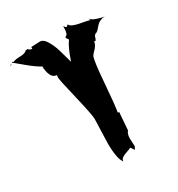

<svg xmlns="http://www.w3.org/2000/svg" viewBox="-191 -869 986 1063"><g transform="rotate(-30 302.5 -337.5)"><path d="M260.7 -61 265.6 -211.9Q265.6 -239.3 235.1 -367.2Q204.6 -495.1 204.6 -509.5Q204.6 -523.9 206.1 -526.9Q181.6 -528.3 170.9 -552.7Q160.2 -577.1 160.6 -607.9Q123 -628.9 80.1 -665.3Q37.1 -701.7 26.4 -710H24.4L26.4 -714.8L36.1 -710Q47.4 -717.3 80.8 -717.8Q114.3 -718.3 125 -732.4H133.3L134.3 -734.9Q145.5 -722.2 160.6 -720.7V-732.4L216.8 -734.9Q238.3 -734.9 254.9 -708Q275.9 -673.8 286.9 -635.7Q297.9 -597.7 303 -578.6Q308.1 -559.6 310.5 -551.8Q337.9 -632.3 362.3 -664.1L351.1 -680.2L354 -688Q371.6 -688 371.6 -744.6L380.9 -732.4L388.7 -731.4L397.9 -741.2Q401.4 -719.7 477.5 -707.5Q508.3 -702.6 516.6 -697.8V-709Q520 -697.8 551.5 -687Q583 -676.3 598.1 -676.3Q566.4 -674.3 546.9 -655.3Q539.1 -647 532.2 -638.7Q516.6 -619.6 506.3 -619.6Q494.1 -610.4 492.7 -596.2L486.3 -584.5L477.5 -585.4Q476.6 -563.5 449.2 -537.1Q438 -526.4 433.6 -517.6Q422.9 -496.6 411.9 -354Q400.9 -211.4 393.6 -178.2H402.3Q402.3 -178.2 393.6 -64.9Q379.9 -50.3 379.9 -20L382.3 29.3L373 47.4L356 23.4Q349.1 28.8 330.1 34.7Q311 40.5 298.3 48.6Q285.6 56.6 285.6 70.8Q260.7 41.5 260.7 -61ZM6.8 -697.8Q16.1 -708 20.5 -709Q18.6 -707.5 16.6 -704.1Q11.7 -697.8 6.8 -697.8ZM160.6 -596.7V-595.2Q160.2 -595.2 151.4 -596.7ZM486.3 -580.1V-574.2Q485.8 -574.2 485.8 -576.7ZM486.3 -584.5Q487.3 -584.5 487.3 -582.8Q487.3 -581.1 486.3 -580.1ZM24.4 -710Q24.4 -709 22.5 -709Q23.9 -709 24.4 -710Z"/></g></svg>

Font: Butcherman
Style: Regular
Weight: 400
Version: Version 001.003